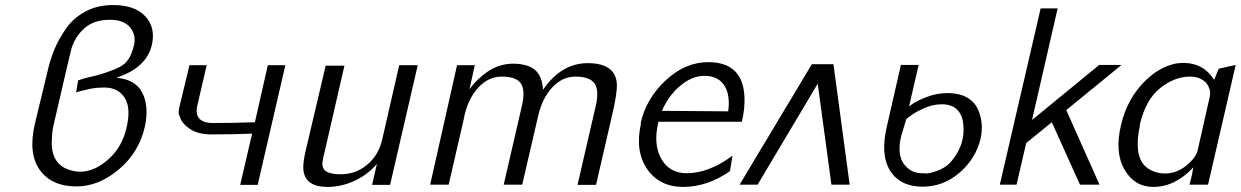

<svg xmlns="http://www.w3.org/2000/svg" viewBox="-20 -728 4892 757"><path d="M118 -242 168 -449Q178 -493 194.5 -533Q211 -573 240 -615Q269 -657 316.5 -682.5Q364 -708 424 -708H428Q511 -708 552.5 -664Q594 -620 579 -552Q558 -461 442 -423V-421Q516 -414 542 -360.5Q568 -307 551 -228Q528 -127 448.5 -60Q369 7 282 7Q183 7 136.5 -58.5Q90 -124 118 -242ZM280 -364 288 -411Q312 -420 362 -431Q444 -454 470 -476Q496 -498 508 -549Q518 -589 493 -620Q468 -650 414 -650Q349 -650 311 -615Q273 -580 260 -530L238 -437L194 -247Q186 -215 185 -189Q176 -90 243 -62Q273 -50 301 -51Q355 -53 408.5 -101Q462 -149 479 -225Q497 -302 472 -342Q446 -383 391 -383Q365 -383 341 -379Q300 -370 280 -364Z M688 -309 727 -471H795L758 -312Q750 -279 765.5 -261Q781 -243 819 -243Q900 -243 985 -246L1036 -471H1105L996 1H927L974 -201Q894 -198 814 -198Q760 -198 727.5 -220.5Q695 -243 689 -269Q687 -272 685 -278Q683 -288 688 -309Z M1185 -133 1264 -469H1338L1258 -121Q1255 -113 1252 -92Q1249 -79 1254 -67Q1262 -41 1325 -41Q1382 -41 1426.5 -77.5Q1471 -114 1486 -174L1554 -471H1627L1518 1H1447L1466 -82Q1431 -40 1378.5 -15.5Q1326 9 1272 9Q1181 9 1176 -61Q1174 -86 1185 -133Z M1676 0 1782 -471H1852L1831 -376Q1860 -417 1904 -446.5Q1948 -476 2001 -477Q2036 -477 2062 -468Q2117 -449 2121 -374Q2193 -479 2297 -479Q2407 -479 2412 -397Q2414 -362 2394 -277L2330 1H2257L2329 -311Q2343 -372 2324 -399Q2305 -426 2249 -426Q2197 -426 2157.5 -383.5Q2118 -341 2102 -272L2039 0H1966L2038 -312Q2052 -374 2033 -400Q2014 -426 1958 -426Q1906 -426 1866.5 -383.5Q1827 -341 1811 -272Q1810 -269 1810 -265L1749 0Z M2507 -240 2506 -241Q2506 -242 2506 -243Q2528 -340 2605 -411.5Q2682 -483 2772 -483Q2907 -483 2915 -350Q2918 -303 2905 -248H2576Q2576 -246 2575 -243Q2574 -240 2574 -238Q2556 -156 2588 -100.5Q2620 -45 2688 -45Q2774 -45 2868 -114L2858 -53Q2768 9 2674 9Q2580 9 2531.5 -61.5Q2483 -132 2507 -240ZM2590 -291 2851 -289Q2860 -354 2835.5 -391.5Q2811 -429 2757 -429Q2708 -429 2661 -389Q2614 -349 2590 -291Z M3330 0H3258L3204 -398L2967 0H2896L3181 -475H3266Z M3477 -231 3532 -472H3602L3564 -308Q3584 -325 3619.5 -340Q3655 -355 3686 -359Q3729 -364 3761 -356Q3818 -342 3838.5 -290.5Q3859 -239 3846 -181Q3827 -102 3763 -47Q3699 8 3618 8Q3529 8 3489.5 -55Q3450 -118 3477 -231ZM3553 -258 3533 -191Q3531 -184 3529 -172Q3520 -114 3544 -81Q3572 -45 3613 -45Q3617 -45 3624.5 -44.5Q3632 -44 3636 -44Q3647 -45 3670.5 -53Q3694 -61 3709 -72Q3734 -89 3756.5 -129.5Q3779 -170 3779 -216Q3779 -234 3776 -253Q3759 -324 3678 -316Q3649 -314 3612.5 -296.5Q3576 -279 3553 -258Z M3922 0 4083 -695H4150L4049 -255L4314 -472H4402L4184 -294L4315 0H4238L4127 -246L4026 -164L3988 0Z M4400 -236Q4425 -342 4498 -412Q4553 -465 4618 -478Q4640 -480 4650 -480Q4727 -478 4767 -413L4785 -457L4852 -472L4743 0H4670L4680 -40Q4680 -41 4682 -53L4685 -68Q4613 9 4527 9Q4453 9 4413.5 -59.5Q4374 -128 4400 -236ZM4474 -237V-231Q4462 -177 4467 -135Q4474 -86 4504.5 -65Q4535 -44 4574 -44Q4619 -44 4657 -75Q4695 -106 4702 -135L4750 -348Q4756 -375 4735 -402Q4711 -426 4672 -426Q4611 -426 4554 -380.5Q4497 -335 4474 -237Z"/></svg>

Font: Coval
Style: ExtraLight Italic
Weight: 200
Foundry: Context Ltd
Version: Version 001.000